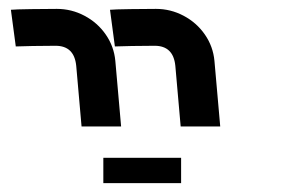

<svg xmlns="http://www.w3.org/2000/svg" viewBox="-20 -629 640 432"><path d="M331 -609Q309.5 -609 273.2 -608.5Q237 -608 227.5 -607L238.5 -524.5Q245.5 -525 276.5 -525.5Q307.5 -526 328 -526Q370 -526 374.5 -481L386.5 -344.5H475.5L462.5 -492Q459.5 -524.5 441 -551.2Q422.5 -578 393.2 -593.5Q364 -609 331 -609ZM108 -609Q86.5 -609 50.2 -608.5Q14 -608 4.5 -607L15.5 -524.5Q22.5 -525 53.5 -525.5Q84.5 -526 105 -526Q147 -526 151.5 -481L163.5 -344.5H252.5L239.5 -492Q236.5 -524.5 218 -551.2Q199.5 -578 170.2 -593.5Q141 -609 108 -609ZM212.5 -274H387.5V-217H212.5Z"/></svg>

Font: JuliaMono
Style: Bold Italic
Weight: 700
Italic angle: -9°
Monospace: yes
Designer: cormullion
Foundry: corm
Version: Version 0.057; ttfautohint (v1.8.4)